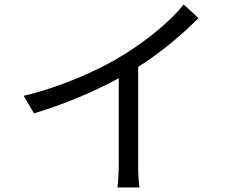

<svg xmlns="http://www.w3.org/2000/svg" viewBox="-20 -801 1040 852"><path d="M795 -781C739 -710 634 -623 532 -560C422 -491 252 -415 85 -376L131 -298C262 -337 400 -395 507 -454V-76C507 -38 504 12 501 31H599C595 11 593 -38 593 -76V-504C696 -569 792 -651 861 -721Z"/></svg>

Font: Noto Sans Mono CJK SC Regular
Style: Regular
Weight: 400
Designer: Ryoko NISHIZUKA (kana & ideographs); Paul D. Hunt (Latin, Greek & Cyrillic); Wenlong ZHANG (bopomofo); Sandoll Communica
Foundry: Adobe Systems Incorporated
Version: Version 1.005;PS 1.005;hotconv 1.0.96;makeotf.lib2.5.65012